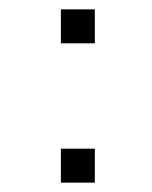

<svg xmlns="http://www.w3.org/2000/svg" viewBox="-20 -475 324 410"><path d="M110 -85V-157.5H182.5V-85ZM110 -382.5V-455H182.5V-382.5Z"/></svg>

Font: Manrope ExtraLight Light
Style: Regular
Weight: 300
Version: Version 4.504